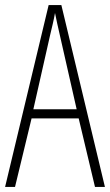

<svg xmlns="http://www.w3.org/2000/svg" viewBox="-20 -734 432 754"><path d="M353 0H392L221 -714H171L0 0H39L104 -269H289ZM215 -596 281 -305H111L177 -597C185 -631 191 -654 196 -683C202 -654 207 -630 215 -596Z"/></svg>

Font: Noto Sans ExtraCondensed ExtraLight
Style: Regular
Weight: 200
Width: 2
Designer: Monotype Design Team
Foundry: Monotype Imaging Inc.
Version: Version 2.013